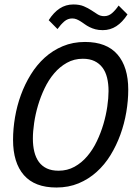

<svg xmlns="http://www.w3.org/2000/svg" viewBox="-29 -836 599 865"><path d="M225.1 8.8Q127.4 8.8 78.6 -47.1Q29.8 -103 29.8 -206.1Q29.8 -255.4 38.6 -307.4Q47.4 -359.4 65.2 -408.2Q83 -457 109.9 -500.5Q136.7 -543.9 172.6 -576.4Q208.5 -608.9 253.9 -627.9Q299.3 -647 354 -647Q451.2 -647 500 -590.8Q548.8 -534.7 548.8 -432.1Q548.8 -382.8 540 -330.8Q531.2 -278.8 513.4 -229.7Q495.6 -180.7 469 -137.2Q442.4 -93.8 406.2 -61.3Q370.1 -28.8 325 -10Q279.8 8.8 225.1 8.8ZM460 -425.8Q460 -459 453.4 -485.8Q446.8 -512.7 432.6 -531.5Q418.5 -550.3 396.7 -560.8Q375 -571.3 344.2 -571.3Q304.7 -571.3 272.5 -553.2Q240.2 -535.2 215.1 -505.6Q189.9 -476.1 171.9 -438.2Q153.8 -400.4 142.1 -360.6Q130.4 -320.8 124.8 -282Q119.1 -243.2 119.1 -211.9Q119.1 -178.7 125.7 -152.1Q132.3 -125.5 146.2 -106.4Q160.2 -87.4 182.1 -77.1Q204.1 -66.9 234.9 -66.9Q274.4 -66.9 306.6 -84.7Q338.9 -102.5 364 -132.1Q389.2 -161.6 407.2 -199.5Q425.3 -237.3 437 -277.1Q448.7 -316.9 454.3 -355.7Q460 -394.5 460 -425.8ZM190.4 -745.1Q212.9 -780.3 240.2 -798.1Q267.6 -815.9 301.3 -815.9Q329.6 -815.9 348.9 -807.6Q368.2 -799.3 382.8 -789.6Q397.5 -779.8 410.6 -771.5Q423.8 -763.2 440.4 -763.2Q460 -763.2 475.6 -776.6Q491.2 -790 505.4 -811L545.4 -771Q522.5 -735.8 495.1 -718Q467.8 -700.2 434.1 -700.2Q415 -700.2 400.6 -704.1Q386.2 -708 374.5 -713.9Q362.8 -719.7 353.3 -726.6Q343.8 -733.4 334.7 -739.3Q325.7 -745.1 316.4 -749Q307.1 -752.9 296.4 -752.9Q276.4 -752.9 260.7 -739.5Q245.1 -726.1 230 -705.1ZM-8.8 -638.2Z"/></svg>

Font: Code New Roman
Style: Italic
Weight: 400
Italic angle: -11°
Monospace: yes
Designer: Sam Radian
Foundry: Code New Roman
Version: Version 1.508 October 19, 2014